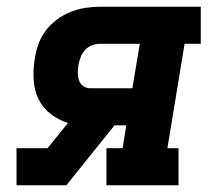

<svg xmlns="http://www.w3.org/2000/svg" viewBox="-20 -550 640 570"><path d="M29 0V-110H121L182 -185Q153 -194 130 -212Q107 -230 94.5 -255.5Q82 -281 80 -312Q78 -343 83 -374Q86 -396 93.5 -417.5Q101 -439 115 -458Q129 -477 148.5 -491.5Q168 -506 189.5 -514.5Q211 -523 233 -526.5Q255 -530 277 -530H576V-420H528L477 -110H510V0H296V-110H344L355 -178H320L177 0ZM248 -288H373L395 -420H277Q265 -420 253 -415.5Q241 -411 232.5 -401.5Q224 -392 219.5 -380.5Q215 -369 213 -357Q211 -345 211 -333.5Q211 -322 214.5 -311.5Q218 -301 227 -294.5Q236 -288 248 -288Z"/></svg>

Font: Iosevka Slab XBdExObl
Style: Regular
Weight: 800
Width: 7
Italic angle: -9°
Monospace: yes
Designer: Belleve Invis
Foundry: Belleve Invis
Version: Version 11.1.0; ttfautohint (v1.8.3)